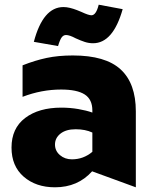

<svg xmlns="http://www.w3.org/2000/svg" viewBox="-20 -785 651 817"><path d="M286 -107Q256 -107 235 -125Q214 -143 214 -170Q214 -198 237.5 -216.5Q261 -235 302 -235Q343 -235 373 -221V-139Q335 -107 286 -107ZM290 -549Q228 -549 178.5 -538.5Q129 -528 76 -507V-373Q157 -404 240 -404Q308 -404 340.5 -383Q373 -362 373 -315V-306Q348 -315 313 -321Q278 -327 241 -327Q145 -327 87 -283Q29 -239 29 -157Q29 -78 81 -33Q133 12 214 12Q311 12 372 -56L558 12V-311Q558 -430 493.5 -489.5Q429 -549 290 -549ZM261 -636Q276 -636 302 -622Q324 -612 341 -606.5Q358 -601 376 -601Q461 -601 502 -746L400 -765Q389 -720 369 -720Q357 -720 327 -734Q323 -736 307.5 -742Q292 -748 277.5 -751.5Q263 -755 250 -755Q163 -755 124 -607L227 -589Q235 -616 242.5 -626Q250 -636 261 -636Z"/></svg>

Font: Geom Black
Style: Bold
Weight: 900
Version: Version 1.102